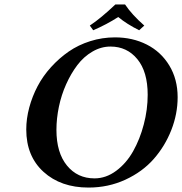

<svg xmlns="http://www.w3.org/2000/svg" viewBox="-20 -825 813 857"><path d="M473.1 -617.2Q431.2 -617.2 392.6 -594.7Q354 -572.3 325.4 -534.7Q296.9 -497.1 275.4 -449.2Q253.9 -401.4 242.9 -348.6Q231.9 -295.9 231.9 -245.1Q231.9 -143.6 278.8 -86.2Q325.7 -28.8 401.9 -28.8Q453.1 -28.8 498.5 -62.5Q543.9 -96.2 574.2 -149.9Q604.5 -203.6 621.8 -269.8Q639.2 -335.9 639.2 -401.9Q639.2 -504.9 593 -561Q546.9 -617.2 473.1 -617.2ZM375 12.2Q251.5 12.2 174.3 -57.9Q97.2 -127.9 97.2 -247.1Q97.2 -295.4 110.6 -345.2Q124 -395 147.9 -440.4Q171.9 -485.8 208 -525.6Q244.1 -565.4 286.9 -595Q329.6 -624.5 383.1 -641.4Q436.5 -658.2 493.2 -658.2Q571.8 -658.2 635.3 -626Q698.7 -593.8 735.8 -532.5Q772.9 -471.2 772.9 -391.1Q772.9 -316.4 744.6 -244.4Q716.3 -172.4 666 -115.2Q615.7 -58.1 539.6 -22.9Q463.4 12.2 375 12.2ZM538.1 -805.2Q568.4 -759.8 624 -710.9L601.1 -689.9Q545.4 -717.8 507.8 -749Q456.1 -715.8 396 -689.9L380.9 -710.9Q429.7 -743.2 495.1 -805.2Z"/></svg>

Font: Linux Libertine G
Style: Semibold Italic
Weight: 600
Italic angle: -11.5°
Designer: Philipp H. Poll
Foundry: Philipp H. Poll
Version: Version 5.1.1